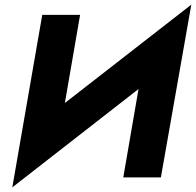

<svg xmlns="http://www.w3.org/2000/svg" viewBox="-20 -764 844 827"><path d="M757 -521 804 -744 79 -180 33 43ZM325 -700H162L33 43L226 -127ZM804 -744 609 -568 511 0H673Z"/></svg>

Font: Jost
Style: Bold Italic
Weight: 700
Italic angle: -5°
Version: Version 3.710